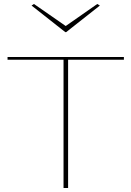

<svg xmlns="http://www.w3.org/2000/svg" viewBox="-20 -947 661 967"><path d="M300 0V-646H18V-660H604V-646H323V0ZM151 -927 311 -816 470 -927 483 -919 313 -785H309L139 -919Z"/></svg>

Font: Panamera Thin
Style: Regular
Weight: 100
Designer: Bastien Sozeau
Foundry: NBR — Bastien Sozeau
Version: Version 3.003;gftools[0.9.33]